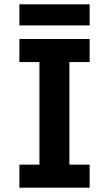

<svg xmlns="http://www.w3.org/2000/svg" viewBox="-20 -871 505 891"><path d="M70 0V-107H163V-583H70V-690H396V-583H302V-107H396V0ZM70 -753V-851H396V-753Z"/></svg>

Font: Radio Canada SemiBold
Style: Regular
Weight: 600
Designer: Charles Daoud, Etienne Aubert Bonn, Alexandre Saumier Demers, Jacques Le Bailly
Foundry: Radio-Canada
Version: Version 2.104; ttfautohint (v1.8.4.7-5d5b);gftools[0.9.28.de